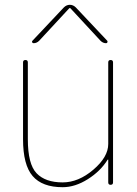

<svg xmlns="http://www.w3.org/2000/svg" viewBox="-20 -770 572 800"><path d="M241 10Q156 10 116 -36.5Q76 -83 76 -190V-510Q76 -520 86 -520Q96 -520 96 -510V-190Q96 -86 132.5 -48Q169 -10 241 -10Q307 -10 369 -63Q431 -116 431 -170V-510Q431 -520 441 -520Q451 -520 451 -510V-10Q451 0 441 0Q431 0 431 -10V-104Q431 -105 430 -105Q428 -105 428 -104Q399 -57 346 -23.5Q293 10 241 10ZM120 -590Q116 -590 114 -593.5Q112 -597 115 -600L246 -739Q257 -750 271 -750Q285 -750 296 -739L427 -600Q429 -597 427.5 -593.5Q426 -590 422 -590Q409 -590 399 -600L273 -736H271H269L143 -600Q133 -590 120 -590Z"/></svg>

Font: Rounded Mplus 1c Thin
Style: Regular
Weight: 250
Version: Version 1.059.20150529